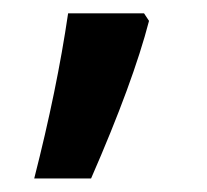

<svg xmlns="http://www.w3.org/2000/svg" viewBox="-20 -136 307 285"><path d="M201.2 -105Q177.7 -14.2 115.2 128.9H30.8Q64.5 -2.9 81.1 -116.2H193.8Z"/></svg>

Font: f4_32663          
Style: Regular
Weight: 600
Foundry: Ascender Corporation
Version: Version 1.10